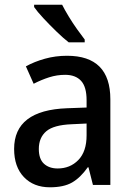

<svg xmlns="http://www.w3.org/2000/svg" viewBox="-20 -786 562 816"><path d="M265 -549Q449 -549 449 -364V0H375L356 -75H353Q322 -31 286.5 -10.5Q251 10 192 10Q123 10 81.5 -33.5Q40 -77 40 -153Q40 -318 266 -326L348 -329V-360Q348 -417 324.5 -442.5Q301 -468 257 -468Q222 -468 189 -457.5Q156 -447 123 -430L90 -504Q126 -524 171 -536.5Q216 -549 265 -549ZM285 -258Q208 -255 176.5 -228Q145 -201 145 -153Q145 -110 167 -90Q189 -70 225 -70Q278 -70 313 -106Q348 -142 348 -211V-261ZM244 -766Q255 -744 272 -716Q289 -688 307.5 -662Q326 -636 340 -618V-606H272Q250 -623 220.5 -651.5Q191 -680 164.5 -708.5Q138 -737 125 -756V-766Z"/></svg>

Font: Noto Sans Gurmukhi UI SemiCondensed Medium
Style: Regular
Weight: 500
Width: 4
Designer: Jelle Bosma - Monotype Design Team
Foundry: Monotype Imaging Inc.
Version: Version 2.004; ttfautohint (v1.8.4.7-5d5b)